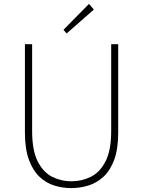

<svg xmlns="http://www.w3.org/2000/svg" viewBox="-20 -953 734 986"><path d="M346 13Q302 13 259.5 0Q217 -13 183 -45Q149 -77 128.5 -132.5Q108 -188 108 -272V-726H145V-280Q145 -181 173.5 -124.5Q202 -68 248 -45Q294 -22 346 -22Q400 -22 446.5 -45Q493 -68 522 -124.5Q551 -181 551 -280V-726H587V-272Q587 -188 566.5 -132.5Q546 -77 511 -45Q476 -13 433 0Q390 13 346 13ZM322 -781 306 -800 437 -933 462 -904Z"/></svg>

Font: Source Han Sans SC ExtraLight
Style: Regular
Weight: 250
Designer: Ryoko NISHIZUKA 西塚涼子 (kana, bopomofo & ideographs); Paul D. Hunt (Latin, Greek & Cyrillic); Sandoll Communications 산돌커뮤니
Foundry: Adobe
Version: Version 2.004;hotconv 1.0.118;makeotfexe 2.5.65603